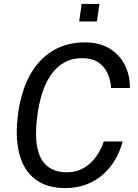

<svg xmlns="http://www.w3.org/2000/svg" viewBox="-20 -949 706 979"><path d="M311.7 10Q223.3 10 165.5 -30.8Q107.7 -71.6 83 -149.3Q58.2 -227 68.8 -338.2Q76.6 -426.1 102.5 -498.6Q128.3 -571.1 171.8 -623.5Q215.3 -675.9 276 -704.4Q336.7 -733 413.9 -733Q486 -733 537.5 -702.1Q589 -671.2 616.1 -618.3Q643.2 -565.5 642.2 -500.2H546Q544.2 -542.5 527.6 -577Q511.1 -611.5 479.5 -632Q447.9 -652.5 399.6 -652.5Q346.7 -652.5 306.3 -629.4Q266 -606.3 237.5 -564Q209.1 -521.8 191.9 -463.6Q174.7 -405.5 167.5 -334.9Q153.4 -199.7 192.6 -135.1Q231.9 -70.5 321 -70.5Q369.1 -70.5 406.3 -92.1Q443.6 -113.7 469.6 -149.5Q495.5 -185.3 509 -227.7H605.3Q593.6 -181.5 569.4 -138.7Q545.2 -95.9 508.7 -62.4Q472.1 -28.9 423 -9.5Q373.9 10 311.7 10ZM383.7 -839.6 396.5 -929H486.9L474.1 -839.6Z"/></svg>

Font: Public Sans Thin
Style: Italic
Weight: 100
Italic angle: -8°
Designer: The Public Sans project authors (U.S. Web Design System). Libre Franklin designed by Pablo Impallari and Rodrigo Fuenzal
Version: Version 2.000